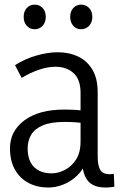

<svg xmlns="http://www.w3.org/2000/svg" viewBox="-20 -807 533 837"><path d="M337.9 -114.7 359.8 -110.4Q345 -69.7 317.5 -42.9Q290 -16 256.7 -2.8Q223.4 10.5 190.3 10.5Q142.4 10.5 104.6 -9.4Q66.7 -29.3 45.1 -67.5Q23.5 -105.7 23.5 -160.6Q23.5 -235.3 86.4 -282.3Q149.3 -329.3 260.4 -329.3Q286.9 -329.3 312.2 -327.8Q337.5 -326.3 360.5 -321.3V-267.8Q335.5 -271.8 313 -273.6Q290.5 -275.5 261.5 -275.5Q201 -275.5 165.8 -260.2Q130.7 -245 115.6 -219Q100.5 -193 100.5 -160.6Q100.5 -106.6 128.3 -79Q156.1 -51.3 205.6 -51.3Q233.1 -51.3 262.1 -65.8Q291.2 -80.4 311.2 -111Q331.2 -141.6 331.2 -190.6V-401.5Q331.2 -460.9 300.6 -488.4Q270.1 -516 222 -516Q188.4 -516 150.2 -503.1Q112.1 -490.3 74.4 -467.4L45.5 -523Q88.8 -550.6 138.7 -564.9Q188.6 -579.2 232.5 -579.2Q281.7 -579.2 321 -560.3Q360.4 -541.4 383.1 -502.9Q405.8 -464.4 405.8 -405V-126.5Q405.8 -86.3 416.6 -66.9Q427.4 -47.6 458.7 -47.6Q463.2 -47.6 467.3 -48Q471.4 -48.3 476.2 -49.3L478.7 6.8Q469.2 8.7 459.2 9.6Q449.2 10.5 440.2 10.5Q386.2 10.5 362.1 -20Q337.9 -50.5 337.9 -114.7ZM131.5 -679.5Q110.3 -679.5 96.8 -694.4Q83.2 -709.3 83.2 -733.4Q83.2 -757.6 96.9 -772.2Q110.6 -786.8 131.8 -786.8Q151.8 -786.8 165.7 -772.2Q179.6 -757.6 179.6 -733.4Q179.6 -709.3 165.5 -694.4Q151.5 -679.5 131.5 -679.5ZM332.9 -679.5Q312.9 -679.5 299.5 -694.4Q286.1 -709.3 286.1 -733.4Q286.1 -757.6 299.6 -772.2Q313.2 -786.8 333.2 -786.8Q354.4 -786.8 368.4 -772.2Q382.5 -757.6 382.5 -733.4Q382.5 -709.3 368.3 -694.4Q354.1 -679.5 332.9 -679.5Z"/></svg>

Font: Yaldevi ExtraLight
Style: Regular
Weight: 200
Designer: Sol Matas, Rajitha Manaperi, Kosala Senevirathne
Foundry: Mooniak
Version: Version 1.100